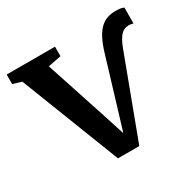

<svg xmlns="http://www.w3.org/2000/svg" viewBox="-132 -687 841 831"><g transform="rotate(-30 289.0 -272.0)"><path d="M231.5 7 39 -487.5 -4.5 -500.5V-548H237V-500.5L171.5 -487.5L267 -197L306 -76L344.5 -202.5L411 -422.5Q424.5 -466 441.5 -494.2Q458.5 -522.5 482.2 -536.8Q506 -551 539.5 -551Q558.5 -551 567.8 -549Q577 -547 582 -544L581.5 -465Q575.5 -467 567.2 -468.2Q559 -469.5 549 -467.5Q534.5 -465.5 523.5 -455.2Q512.5 -445 503.8 -429Q495 -413 487.5 -392.5L338 7Z"/></g></svg>

Font: Merriweather 36pt SemiBold
Style: Regular
Weight: 600
Version: Version 2.100